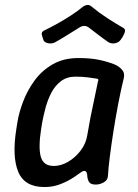

<svg xmlns="http://www.w3.org/2000/svg" viewBox="-20 -744 555 774"><path d="M159 10Q79 10 53.5 -51.5Q28 -113 46 -225L50 -250Q56 -289 73 -334Q90 -379 119 -419Q148 -459 192 -484.5Q236 -510 296 -510Q344 -510 378 -503Q412 -496 440 -485Q458 -478 471 -464Q484 -450 479 -429Q467 -380 456.5 -325Q446 -270 437.5 -216Q429 -162 423 -115Q417 -68 415 -34Q414 -18 398.5 -9Q383 0 366 0Q348 0 341 -8Q334 -16 332 -32Q332 -43 329 -49Q326 -55 319 -55Q313 -55 300 -45Q287 -35 266.5 -22.5Q246 -10 219 0Q192 10 159 10ZM197 -75Q226 -75 255 -92Q284 -109 305.5 -137.5Q327 -166 332 -200Q338 -236 345 -272Q352 -308 360 -344Q368 -380 375 -416Q380 -425 370 -427Q358 -429 334.5 -432Q311 -435 284 -435Q250 -435 226 -417Q202 -399 187 -370Q172 -341 163.5 -309Q155 -277 150 -250L146 -225Q134 -149 144.5 -112Q155 -75 197 -75ZM478 -631Q488 -625 481.5 -609.5Q475 -594 466 -583L465 -582Q460 -575 450.5 -571.5Q441 -568 432 -569Q423 -570 417 -574Q395 -589 376.5 -603.5Q358 -618 338 -633Q320 -646 300 -633Q275 -618 252.5 -603.5Q230 -589 203 -574Q191 -567 175.5 -569.5Q160 -572 155 -582V-583Q151 -594 148.5 -604.5Q146 -615 158 -621Q181 -632 210 -648Q239 -664 266.5 -682Q294 -700 313 -716Q324 -724 333.5 -724Q343 -724 351 -716Q380 -692 414 -670Q448 -648 478 -631Z"/></svg>

Font: Winky Sans
Style: Italic
Weight: 400
Italic angle: -8.97852°
Designer: Simon Atzbach
Foundry: typofactur
Version: Version 1.205